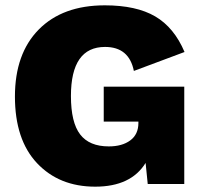

<svg xmlns="http://www.w3.org/2000/svg" viewBox="-20 -690 762 720"><path d="M369 -234V-365H671V0H534L526 -79Q471 10 337 10Q202 10 119 -78Q36 -166 36 -328Q36 -489 125.5 -579.5Q215 -670 373 -670Q491 -670 562 -628.5Q633 -587 672 -495L482 -424Q464 -514 374 -514Q246 -514 246 -330Q246 -231 280.5 -186Q315 -141 388 -141Q438 -141 468.5 -163.5Q499 -186 499 -229V-234Z"/></svg>

Font: Elaine Sans ExtraBold
Style: Regular
Weight: 800
Designer: Wei Huang
Foundry: Wei Huang
Version: Version 2.001;December 24, 2019;FontCreator 12.0.0.2547 64-b